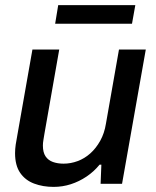

<svg xmlns="http://www.w3.org/2000/svg" viewBox="-20 -720 612 752"><path d="M190 12Q148 12 113.5 -1Q79 -14 59 -43Q39 -72 39 -120Q39 -136 41.5 -153.5Q44 -171 48 -191L107 -526H212L154 -196Q152 -183 150 -171.5Q148 -160 148 -150Q148 -123 158.5 -107.5Q169 -92 187.5 -85.5Q206 -79 229 -79Q257 -79 284 -89Q311 -99 333.5 -119Q356 -139 372.5 -168.5Q389 -198 395 -236L446 -526H551L458 0H374L377 -75H370Q348 -48 319 -28.5Q290 -9 257.5 1.5Q225 12 190 12ZM196 -627 208 -700H510L497 -627Z"/></svg>

Font: Archivo SemiBold Medium
Style: Italic
Weight: 500
Italic angle: -10°
Version: Version 2.001